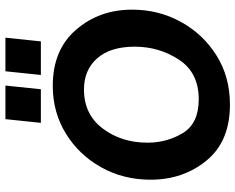

<svg xmlns="http://www.w3.org/2000/svg" viewBox="-102 -778 889 726"><g transform="rotate(-90 343.0 -414.5)"><path d="M242 -705 256 -839H383L369 -705ZM423 -705 437 -839H564L550 -705ZM382 -660Q518 -660 594 -572Q670 -484 670 -360Q670 -260 624 -176Q578 -92 497 -41Q416 10 311 10Q172 10 99.5 -78.5Q27 -167 27 -290Q27 -393 74 -477Q121 -561 201.5 -610.5Q282 -660 382 -660ZM331 -108Q432 -108 481 -183Q530 -258 530 -350Q530 -442 486 -492Q442 -542 368 -542Q274 -542 220.5 -471Q167 -400 167 -302Q167 -228 203.5 -168Q240 -108 331 -108Z"/></g></svg>

Font: Zilla Slab
Style: Bold Italic
Weight: 700
Italic angle: -6°
Designer: Typotheque.com
Foundry: Typotheque type foundry
Version: Version 1.1; 2017; ttfautohint (v1.6)